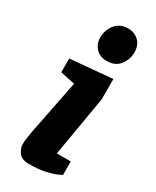

<svg xmlns="http://www.w3.org/2000/svg" viewBox="-191 -785 690 847"><g transform="rotate(30 154.0 -361.5)"><path d="M115 7Q77 7 62.5 -14.5Q48 -36 48 -54Q48 -72 51.5 -93Q55 -114 57 -126L111 -399L37 -415V-485L251 -504V-400L199 -95H270V-26Q267 -24 248.5 -16Q230 -8 197 -0.5Q164 7 115 7ZM184 -558Q150 -558 129.5 -580Q109 -602 109 -634Q109 -657 118.5 -679Q128 -701 147.5 -715.5Q167 -730 197 -730Q229 -730 251 -709Q273 -688 273 -651Q273 -617 251 -587.5Q229 -558 184 -558Z"/></g></svg>

Font: Faustina ExtraBold
Style: Italic
Weight: 800
Italic angle: -8°
Designer: Alfonso Garcia
Foundry: http://www.omnibus-type.com
Version: Version 1.200